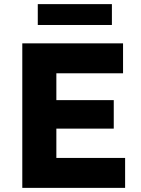

<svg xmlns="http://www.w3.org/2000/svg" viewBox="-20 -910 685 930"><path d="M88 0V-700H576V-555H253V-425H531V-287H253V-145H586V0ZM163 -789V-890H522V-789Z"/></svg>

Font: Mach
Style: Bold
Weight: 700
Version: Version 1.002